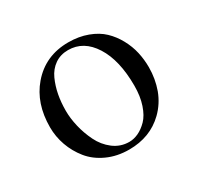

<svg xmlns="http://www.w3.org/2000/svg" viewBox="-102 -538 687 667"><g transform="rotate(-30 241.0 -204.5)"><path d="M40 -194.8Q40 -290.5 92.8 -352.1Q149.9 -418.9 242.2 -418.9Q284.2 -418.9 318.8 -406Q353.5 -393.1 375.7 -371.8Q397.9 -350.6 413.3 -322.3Q428.7 -293.9 435.3 -264.4Q441.9 -234.9 441.9 -204.1Q441.9 -158.2 426.8 -116.2Q411.1 -74.2 379.9 -43.9Q324.7 9.8 240.2 9.8Q191.9 9.8 152.6 -8.3Q113.3 -26.4 89.4 -56.2Q65.4 -85.9 52.7 -121.6Q40 -157.2 40 -194.8ZM228 -396Q197.3 -396 174.6 -380.1Q151.9 -364.3 139.6 -337.2Q127.4 -310.1 121.8 -280.3Q116.2 -250.5 116.2 -216.8Q116.2 -187 124 -153.6Q131.8 -120.1 147.5 -87.9Q163.1 -55.7 190.9 -34.4Q218.8 -13.2 253.9 -13.2Q272 -13.2 290.5 -21.7Q309.1 -30.3 326.7 -48.1Q344.2 -65.9 355.2 -98.6Q366.2 -131.3 366.2 -173.8Q366.2 -275.9 328.1 -335.9Q290 -396 228 -396Z"/></g></svg>

Font: Linux Libertine Display G
Style: Regular
Weight: 400
Designer: Philipp H. Poll
Foundry: Philipp H. Poll
Version: Version 5.0.9